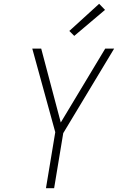

<svg xmlns="http://www.w3.org/2000/svg" viewBox="-20 -991 640 1011"><path d="M222 0 271 -295 150 -735H197L300 -346L534 -735H581L313 -290L265 0ZM371 -802 345 -828 502 -971 533 -939Z"/></svg>

Font: Iosevka SS04 XLt Ex
Style: Italic
Weight: 200
Width: 7
Italic angle: -9°
Monospace: yes
Designer: Belleve Invis
Foundry: Belleve Invis
Version: Version 19.0.0; ttfautohint (v1.8.4)